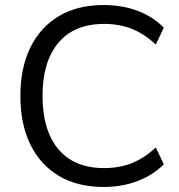

<svg xmlns="http://www.w3.org/2000/svg" viewBox="-20 -734 713 763"><path d="M392 9Q288 9 214 -35Q140 -79 100.5 -160Q61 -241 61 -353Q61 -464 100.5 -545Q140 -626 214 -670Q288 -714 392 -714Q465 -714 526.5 -691Q588 -668 631 -624L599 -557Q553 -600 503.5 -619.5Q454 -639 394 -639Q275 -639 212 -564Q149 -489 149 -353Q149 -216 212 -141Q275 -66 394 -66Q454 -66 503.5 -85.5Q553 -105 599 -148L631 -81Q588 -38 526.5 -14.5Q465 9 392 9Z"/></svg>

Font: Nunito Sans
Style: Regular
Weight: 400
Designer: Vernon Adams
Foundry: Vernon Adams
Version: Version 3.101; ttfautohint (v1.8.4.7-5d5b);gftools[0.9.27]